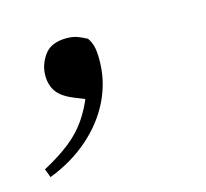

<svg xmlns="http://www.w3.org/2000/svg" viewBox="-52 -153 369 344"><g transform="rotate(-15 132.5 18.5)"><path d="M4 135 -2 119Q28 103 48 87Q68 71 81 52Q94 33 103 10V17L83 9Q60 0 51 -12.5Q42 -25 42 -43Q42 -63 54.5 -80.5Q67 -98 96 -98Q107 -98 115.5 -95Q124 -92 133 -87Q138 -80 140.5 -71Q143 -62 143 -45Q143 -6 126 29Q109 64 77.5 91.5Q46 119 4 135Z"/></g></svg>

Font: Source Serif 4 60pt
Style: Italic
Weight: 400
Italic angle: -12°
Version: Version 4.004;hotconv 1.0.116;makeotfexe 2.5.65601